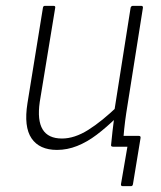

<svg xmlns="http://www.w3.org/2000/svg" viewBox="-20 -502 551 657"><path d="M400 135Q393 135 394 128L416 0H372L403 -37H455Q462 -37 461 -30L435 128Q434 135 428 135ZM175 11Q115 11 88 -28.5Q61 -68 74 -149L127 -476Q128 -482 134 -482H163Q170 -482 169 -476L116 -153Q107 -90 126 -59Q145 -28 192 -28Q235 -28 282 -57.5Q329 -87 385 -141L379 -100Q344 -66 311 -41Q278 -16 244 -2.5Q210 11 175 11ZM367 0Q360 0 360 -5Q362 -29 365 -53Q368 -77 371 -102V-121L427 -476Q429 -482 435 -482H463Q470 -482 469 -475L412 -115Q408 -89 405 -60Q402 -31 400 -5Q400 0 394 0Z"/></svg>

Font: Sofia Sans Semi Condensed ExtraLight
Style: Italic
Weight: 250
Italic angle: -9°
Version: Version 4.100